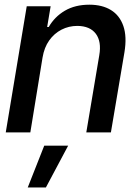

<svg xmlns="http://www.w3.org/2000/svg" viewBox="-20 -573 596 831"><path d="M164.1 -323.7 111.3 0H4.9L95.7 -545.9H199.2L184.1 -456.1H190.9Q216.3 -500.5 260.7 -526.6Q305.2 -552.7 366.7 -552.7Q422.4 -552.7 460.2 -529.5Q498 -506.3 513.9 -460.4Q529.8 -414.6 518.6 -346.7L460 0H353.5L409.7 -334Q419.9 -393.1 394.8 -426.8Q369.6 -460.4 314.9 -460.9Q277.8 -460.9 246.1 -444.6Q214.4 -428.2 192.9 -397.9Q171.4 -367.7 164.1 -323.7ZM100.1 238.3 171.4 57.6H274.9L178.7 238.3Z"/></svg>

Font: Inter Tight Medium
Style: Italic
Weight: 500
Italic angle: -9.39999°
Designer: Rasmus Andersson
Foundry: rsms
Version: Version 3.004